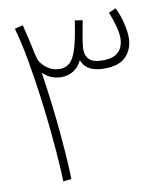

<svg xmlns="http://www.w3.org/2000/svg" viewBox="-78 -742 693 807"><g transform="rotate(-10 268.5 -338.0)"><path d="M162 -3 127 1Q127 -20 123.5 -74.5Q120 -129 113 -203.5Q106 -278 95 -361Q84 -444 70 -523.5Q56 -603 38 -666L73 -675Q80 -648 87 -618.5Q94 -589 100 -557L108 -526Q111 -515 123 -501Q135 -487 153.5 -477Q172 -467 196 -467Q221 -467 238.5 -483Q256 -499 268.5 -540Q281 -581 292 -657L325 -652Q314 -595 310 -569Q306 -543 306 -530Q306 -503 322.5 -487Q339 -471 379 -471Q415 -471 434.5 -483Q454 -495 461 -513.5Q468 -532 468 -550Q468 -574 459.5 -604.5Q451 -635 439 -664L470 -677Q487 -642 495 -606.5Q503 -571 503 -546Q503 -500 474 -468Q445 -436 380 -436Q302 -436 284 -489Q272 -462 249 -447Q226 -432 196 -432Q170 -432 150 -441.5Q130 -451 117 -465Q128 -394 136.5 -323Q145 -252 150.5 -189Q156 -126 159 -77.5Q162 -29 162 -3Z"/></g></svg>

Font: Noto Sans Arabic UI XLt
Style: Regular
Weight: 200
Designer: Monotype Design Team, Nadine Chahine and Nizar Qandah
Foundry: Monotype Imaging Inc.
Version: Version 2.010; ttfautohint (v1.8.4.7-5d5b)